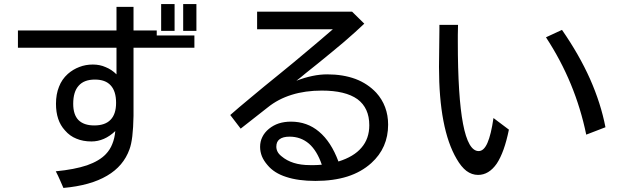

<svg xmlns="http://www.w3.org/2000/svg" viewBox="-20 -841 3040 936"><path d="M547.9 -692.4Q427.7 -692.4 67.4 -692.4Q67.4 -670.9 67.4 -608.4Q187.5 -608.4 547.9 -608.4Q547.9 -576.2 547.9 -478.5Q524.4 -502 495.1 -513.7Q466.8 -526.4 432.6 -526.4Q397.5 -526.4 367.2 -514.6Q335.9 -502.9 310.5 -480.5Q281.2 -454.1 267.6 -418Q252.9 -381.8 252.9 -335Q252.9 -293.9 263.7 -261.7Q274.4 -229.5 296.9 -205.1Q320.3 -177.7 352.5 -165Q384.8 -151.4 425.8 -151.4Q457 -151.4 486.3 -164.1Q515.6 -176.8 542 -202.1Q539.1 -167 527.3 -138.7Q516.6 -111.3 496.1 -89.8Q464.8 -56.6 404.3 -35.2Q342.8 -14.6 252 -5.9Q263.7 16.6 272.5 37.1Q282.2 57.6 289.1 75.2Q420.9 63.5 502 15.6Q582 -31.2 611.3 -113.3Q620.1 -136.7 625 -176.8Q629.9 -217.8 630.9 -276.4Q630.9 -386.7 630.9 -608.4Q705.1 -608.4 927.7 -608.4Q927.7 -623 927.7 -668Q881.8 -668 744.1 -668Q744.1 -673.8 744.1 -692.4Q715.8 -692.4 630.9 -692.4Q630.9 -720.7 630.9 -807.6Q610.4 -807.6 547.9 -807.6Q547.9 -779.3 547.9 -692.4ZM442.4 -453.1Q494.1 -453.1 519.5 -424.8Q545.9 -396.5 545.9 -339.8Q545.9 -284.2 518.6 -256.8Q492.2 -229.5 439.5 -229.5Q388.7 -229.5 362.3 -255.9Q336.9 -282.2 336.9 -335Q336.9 -393.6 363.3 -422.9Q389.6 -453.1 442.4 -453.1ZM937.5 -821.3Q921.9 -821.3 873 -821.3Q873 -789.1 873 -690.4Q889.6 -690.4 937.5 -690.4Q937.5 -723.6 937.5 -821.3ZM831.1 -821.3Q814.5 -821.3 765.6 -821.3Q765.6 -789.1 765.6 -690.4Q782.2 -690.4 831.1 -690.4Q831.1 -723.6 831.1 -821.3Z M1153.3 -213.9Q1186.5 -240.2 1285.2 -317.4Q1335.9 -358.4 1402.3 -378.9Q1467.8 -399.4 1548.8 -399.4Q1664.1 -399.4 1722.7 -357.4Q1780.3 -314.5 1780.3 -230.5Q1780.3 -165 1742.2 -121.1Q1705.1 -77.1 1629.9 -53.7Q1593.8 -150.4 1535.2 -199.2Q1477.5 -248 1398.4 -248Q1366.2 -248 1338.9 -239.3Q1312.5 -230.5 1291 -212.9Q1269.5 -195.3 1258.8 -172.9Q1248 -151.4 1248 -125Q1248 -101.6 1256.8 -79.1Q1265.6 -57.6 1284.2 -36.1Q1316.4 2.9 1375 21.5Q1433.6 41 1517.6 41Q1605.5 41 1673.8 19.5Q1741.2 -2 1790 -45.9Q1831.1 -83 1851.6 -129.9Q1872.1 -176.8 1872.1 -233.4Q1872.1 -279.3 1857.4 -318.4Q1842.8 -357.4 1814.5 -388.7Q1772.5 -433.6 1712.9 -456.1Q1652.3 -478.5 1575.2 -478.5Q1540 -478.5 1502.9 -470.7Q1464.8 -462.9 1424.8 -447.3Q1445.3 -462.9 1470.7 -484.4Q1497.1 -505.9 1529.3 -531.2Q1600.6 -588.9 1657.2 -636.7Q1713.9 -685.5 1755.9 -725.6Q1736.3 -745.1 1696.3 -784.2Q1581.1 -784.2 1233.4 -784.2Q1233.4 -762.7 1233.4 -698.2Q1325.2 -698.2 1602.5 -698.2Q1536.1 -640.6 1472.7 -587.9Q1409.2 -534.2 1347.7 -484.4Q1261.7 -415 1200.2 -363.3Q1138.7 -312.5 1102.5 -280.3Q1119.1 -257.8 1153.3 -213.9ZM1548.8 -38.1Q1526.4 -36.1 1512.7 -36.1Q1499 -36.1 1491.2 -36.1Q1446.3 -36.1 1412.1 -46.9Q1377.9 -57.6 1352.5 -79.1Q1338.9 -89.8 1333 -101.6Q1327.1 -113.3 1327.1 -126Q1327.1 -150.4 1342.8 -162.1Q1359.4 -174.8 1391.6 -174.8Q1446.3 -174.8 1486.3 -140.6Q1525.4 -106.4 1548.8 -38.1Z M2122.1 -719.7Q2122.1 -713.9 2122.1 -696.3Q2121.1 -651.4 2120.1 -514.6Q2120.1 -364.3 2141.6 -252Q2163.1 -139.6 2206.1 -66.4Q2228.5 -27.3 2253.9 -7.8Q2280.3 11.7 2310.5 11.7Q2363.3 11.7 2401.4 -43Q2438.5 -98.6 2460.9 -209Q2435.5 -227.5 2385.7 -265.6Q2374 -184.6 2356.4 -144.5Q2338.9 -104.5 2313.5 -104.5Q2262.7 -104.5 2237.3 -237.3Q2211.9 -370.1 2211.9 -636.7Q2211.9 -650.4 2211.9 -670.9Q2211.9 -691.4 2212.9 -719.7Q2182.6 -719.7 2122.1 -719.7ZM2641.6 -659.2Q2713.9 -548.8 2762.7 -430.7Q2811.5 -312.5 2837.9 -184.6Q2869.1 -196.3 2931.6 -220.7Q2909.2 -336.9 2856.4 -456.1Q2803.7 -574.2 2719.7 -695.3Q2693.4 -683.6 2641.6 -659.2Z"/></svg>

Font: Aptus Gothic JP
Style: Medium
Weight: 400
Designer: Fuminori Ogawa / Motoya
Version: Version 1